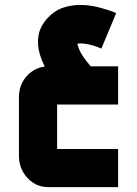

<svg xmlns="http://www.w3.org/2000/svg" viewBox="-20 -478 564 790"><path d="M178 292Q144 292 117 274.5Q90 257 74 228Q58 199 58 166V-80Q58 -114 74 -142.5Q90 -171 117.5 -188Q145 -205 180 -205H466V-48H197Q201 -52 205.5 -56.5Q210 -61 215 -66V153Q210 148 205.5 143.5Q201 139 197 135H466V292ZM241 -96Q208 -132 182.5 -172Q157 -212 144.5 -252.5Q132 -293 138.5 -332Q145 -371 177 -405Q205 -435 241.5 -447Q278 -459 319.5 -457.5Q361 -456 400 -444Q415 -440 430 -435Q445 -430 458 -424L397 -278Q385 -283 376 -286.5Q367 -290 358 -292Q336 -298 321 -299Q306 -300 298 -298Q300 -290 305 -276.5Q310 -263 322.5 -244.5Q335 -226 356 -202Z"/></svg>

Font: Mada ExtraBold
Style: Regular
Weight: 800
Designer: Khaled Hosny
Version: Version 1.5